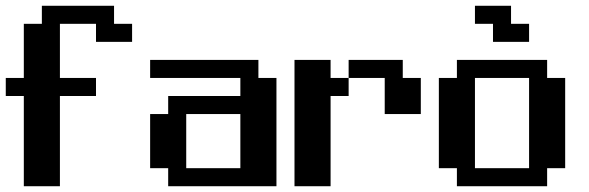

<svg xmlns="http://www.w3.org/2000/svg" viewBox="-20 -645 2040 665"><path d="M0 -375H62.5V-562.5H125V-625H375V-562.5H437.5V-500H312.5V-562.5H187.5V-375H312.5V-312.5H187.5V0H62.5V-312.5H0Z M500 -437.5H875V-375H937.5V0H562.5V-62.5H500V-250H562.5V-312.5H812.5V-375H500ZM625 -250V-62.5H812.5V-250Z M1000 -437.5H1125V-375H1187.5V-437.5H1375V-375H1437.5V-250H1312.5V-375H1187.5V-312.5H1125V0H1000Z M1625 -625H1750V-562.5H1812.5V-500H1687.5V-562.5H1625ZM1500 -375H1562.5V-437.5H1875V-375H1937.5V-62.5H1875V0H1562.5V-62.5H1500ZM1625 -375V-62.5H1812.5V-375Z"/></svg>

Font: NeoDunggeunmo
Style: Regular
Weight: 400
Monospace: yes
Version: Version 1.600